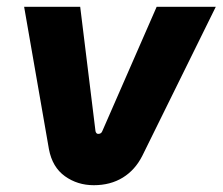

<svg xmlns="http://www.w3.org/2000/svg" viewBox="-20 -533 655 565"><path d="M256 12Q208 12 171 -14.5Q134 -41 124 -94L51 -513H216L261 -147Q262 -143 264 -141Q266 -139 269 -139Q278 -139 281 -147L441 -513H615L399 -75Q378 -33 341.5 -10.5Q305 12 256 12Z"/></svg>

Font: MuseoModerno Thin
Style: Bold Italic
Weight: 700
Italic angle: -9°
Version: Version 1.003